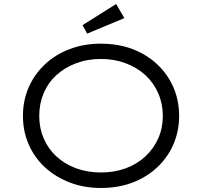

<svg xmlns="http://www.w3.org/2000/svg" viewBox="-20 -924 1004 954"><path d="M481 10Q397 10 326 -17.5Q255 -45 203 -93Q151 -141 122.5 -206.5Q94 -272 94 -348Q94 -425 122.5 -490Q151 -555 203 -604Q255 -653 326 -680Q397 -707 481 -707Q567 -707 637.5 -680.5Q708 -654 760.5 -605Q813 -556 841.5 -490.5Q870 -425 870 -348Q870 -272 841.5 -206.5Q813 -141 760.5 -92Q708 -43 637.5 -16.5Q567 10 481 10ZM482 -67Q549 -67 605.5 -88Q662 -109 703 -147.5Q744 -186 766.5 -237Q789 -288 789 -348Q789 -408 766.5 -460Q744 -512 703 -550Q662 -588 605 -609.5Q548 -631 482 -631Q414 -631 357.5 -609.5Q301 -588 260 -550.5Q219 -513 197 -461Q175 -409 175 -348Q175 -288 197 -236.5Q219 -185 260 -147Q301 -109 357.5 -88Q414 -67 482 -67ZM413 -757 390 -799 557 -904 598 -834Z"/></svg>

Font: Lexend Giga Light
Style: Regular
Weight: 300
Version: Version 1.007